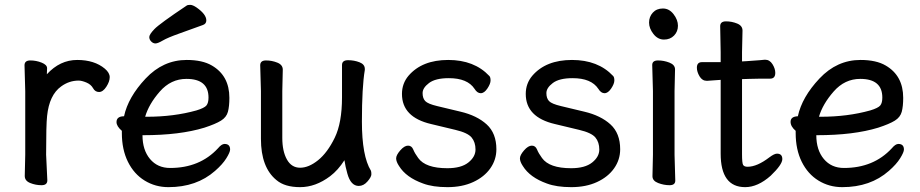

<svg xmlns="http://www.w3.org/2000/svg" viewBox="-20 -743 3789 791"><path d="M173 -437Q227 -496 298 -496Q369 -496 412 -460Q432 -443 432 -425Q432 -407 418 -385.5Q404 -364 388 -364Q372 -364 363.5 -379.5Q355 -395 336 -403Q317 -411 304 -411Q265 -411 232 -387Q183 -352 174 -265Q170 -229 170 -106L175 0Q175 20 151 20Q127 20 104.5 11Q82 2 82 -18L84 -106V-367L81 -474Q81 -494 105 -494Q129 -494 151.5 -485Q174 -476 174 -462Q174 -448 173 -437Z M830 -659Q830 -645 816 -640Q767 -622 719 -605Q671 -588 650.5 -576Q630 -564 620.5 -564Q611 -564 603 -572Q595 -580 595 -590.5Q595 -601 616 -623Q637 -645 749 -720Q753 -723 763.5 -723Q774 -723 790 -712Q830 -684 830 -659ZM905 -150Q928 -150 928 -127Q928 -116 912.5 -91Q897 -66 866 -39Q790 28 674 28Q620 28 576 1Q532 -26 507 -76.5Q482 -127 482 -195V-204Q460 -223 460 -240Q460 -263 489 -264H491Q508 -343 580 -419.5Q652 -496 749 -496Q814 -496 853 -473Q925 -431 925 -340Q925 -305 919 -282.5Q913 -260 890.5 -246Q868 -232 822 -217Q721 -186 570 -186H567Q567 -125 598 -88Q629 -51 681 -51Q803 -51 878 -132Q893 -150 905 -150ZM839 -341Q839 -418 748 -418Q684 -418 638.5 -366Q593 -314 578 -262H585Q696 -262 789 -288Q822 -298 830.5 -308.5Q839 -319 839 -341Z M1483 -459V-455Q1471 -384 1471 -242Q1471 -100 1508 -40Q1510 -36 1510 -25Q1510 -14 1494 4.5Q1478 23 1458 23Q1425 23 1411 -28Q1403 -56 1399 -83Q1373 -42 1340 -17Q1280 28 1216.5 28Q1153 28 1119 -1Q1055 -53 1055 -171V-368L1052 -474Q1052 -494 1076 -494Q1100 -494 1122.5 -485Q1145 -476 1145 -456L1143 -368V-175Q1143 -120 1162 -86Q1181 -52 1216.5 -52Q1252 -52 1290.5 -83Q1329 -114 1359 -175.5Q1389 -237 1389 -342V-475Q1389 -495 1414 -495Q1439 -495 1461 -486.5Q1483 -478 1483 -459Z M1756 -232Q1636 -260 1636 -356Q1636 -399 1663 -431Q1719 -496 1826.5 -496Q1934 -496 1996 -430Q2001 -425 2001 -411.5Q2001 -398 1988 -378.5Q1975 -359 1960.5 -359Q1946 -359 1935 -377Q1906 -421 1829 -421Q1774 -421 1747.5 -401Q1721 -381 1721 -359.5Q1721 -338 1732 -326.5Q1743 -315 1781 -306L1877 -283Q1945 -267 1985 -230.5Q2025 -194 2025 -128Q2025 -85 2000 -49.5Q1975 -14 1929.5 7Q1884 28 1823.5 28Q1763 28 1723 13Q1653 -12 1624 -59Q1612 -77 1612 -90.5Q1612 -104 1629 -123.5Q1646 -143 1661 -143Q1676 -143 1682.5 -127Q1689 -111 1703 -92Q1733 -50 1823 -50Q1880 -50 1909.5 -73.5Q1939 -97 1939 -127Q1939 -157 1923 -176.5Q1907 -196 1856 -208Z M2266 -232Q2146 -260 2146 -356Q2146 -399 2173 -431Q2229 -496 2336.5 -496Q2444 -496 2506 -430Q2511 -425 2511 -411.5Q2511 -398 2498 -378.5Q2485 -359 2470.5 -359Q2456 -359 2445 -377Q2416 -421 2339 -421Q2284 -421 2257.5 -401Q2231 -381 2231 -359.5Q2231 -338 2242 -326.5Q2253 -315 2291 -306L2387 -283Q2455 -267 2495 -230.5Q2535 -194 2535 -128Q2535 -85 2510 -49.5Q2485 -14 2439.5 7Q2394 28 2333.5 28Q2273 28 2233 13Q2163 -12 2134 -59Q2122 -77 2122 -90.5Q2122 -104 2139 -123.5Q2156 -143 2171 -143Q2186 -143 2192.5 -127Q2199 -111 2213 -92Q2243 -50 2333 -50Q2390 -50 2419.5 -73.5Q2449 -97 2449 -127Q2449 -157 2433 -176.5Q2417 -196 2366 -208Z M2773 -637Q2773 -613 2757 -596.5Q2741 -580 2715.5 -580Q2690 -580 2672 -603Q2654 -626 2654 -650Q2654 -674 2669.5 -691Q2685 -708 2711 -708Q2737 -708 2755 -684.5Q2773 -661 2773 -637ZM2668 -17 2670 -105V-368L2667 -475Q2667 -494 2691 -494Q2715 -494 2738 -485Q2761 -476 2761 -457L2759 -368V-105L2762 1Q2762 20 2738.5 20Q2715 20 2691.5 11Q2668 2 2668 -17Z M2949 -414 2893 -410H2892Q2873 -410 2862 -428.5Q2851 -447 2851 -464Q2851 -487 2872 -487H2949V-528L2947 -635Q2947 -655 2971 -655Q2995 -655 3017 -646Q3039 -637 3039 -617L3037 -528V-490L3055 -491Q3090 -493 3110 -495L3131 -497H3132Q3151 -497 3162.5 -478.5Q3174 -460 3174 -443Q3174 -419 3153 -419H3114Q3086 -419 3066 -418L3037 -417V-108Q3037 -71 3041.5 -63.5Q3046 -56 3060 -56Q3099 -56 3150 -95Q3170 -110 3181 -110Q3203 -110 3203 -87.5Q3203 -65 3155 -19Q3102 28 3050 28Q2949 28 2949 -110Z M3681 -150Q3704 -150 3704 -127Q3704 -116 3688.5 -91Q3673 -66 3642 -39Q3566 28 3450 28Q3396 28 3352 1Q3308 -26 3283 -76.5Q3258 -127 3258 -195V-204Q3237 -222 3237 -241Q3237 -263 3267 -264Q3284 -343 3356 -419.5Q3428 -496 3525 -496Q3590 -496 3629 -473Q3701 -431 3701 -340Q3701 -305 3695 -282.5Q3689 -260 3666.5 -246Q3644 -232 3598 -217Q3497 -186 3346 -186H3343Q3343 -125 3374 -88Q3405 -51 3457 -51Q3579 -51 3654 -132Q3669 -150 3681 -150ZM3615 -341Q3615 -418 3524 -418Q3460 -418 3414.5 -366Q3369 -314 3354 -262H3361Q3472 -262 3565 -288Q3598 -298 3606.5 -308.5Q3615 -319 3615 -341Z"/></svg>

Font: LXGW ZhenKai
Style: Regular
Weight: 400
Designer: LXGW / Fontworks Inc.
Foundry: LXGW / Fontworks Inc.
Version: Version 0.800;June 8, 2025